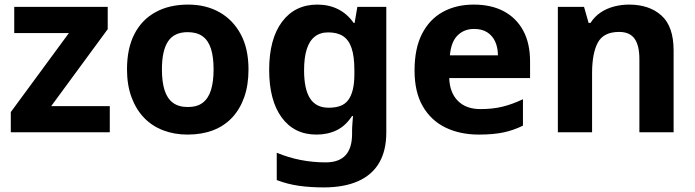

<svg xmlns="http://www.w3.org/2000/svg" viewBox="-20 -576 3028 836"><path d="M458 0H27V-88L280 -432H42V-546H449V-449L203 -114H458Z M1062 -274Q1062 -205.6 1043.5 -153.1Q1024.9 -100.5 990.5 -63.7Q956 -27 907 -8.5Q858 10 796.4 10Q739.2 10 690.6 -8.5Q642 -27 607 -63.5Q572 -100 552.5 -153Q533 -206 533 -274.2Q533 -364.7 565 -427.3Q597.1 -489.9 656.9 -522.9Q716.7 -556 799 -556Q876.4 -556 935.2 -523Q994 -490 1028 -427.3Q1062 -364.7 1062 -274ZM685 -273.8Q685 -220 696.5 -183.5Q708 -147 733 -128.5Q758 -110 798 -110Q838 -110 862.5 -128.5Q887 -147 898.5 -183.5Q910 -220 910 -273.6Q910 -328 898.5 -364Q887 -400 862 -418Q837.1 -436 797.3 -436Q738 -436 711.5 -395.5Q685 -355 685 -273.8Z M1362 -556Q1412 -556 1452 -536Q1492 -516 1520 -476H1524L1536 -546H1662V1Q1662 79 1631.5 132Q1601 185 1540 212.5Q1479 240 1389 240Q1331 240 1281.5 233Q1232 226 1185 208V89Q1235 110 1288.5 120.5Q1342 131 1398 131Q1456 131 1484.5 100Q1513 69 1513 7V-4Q1513 -21 1514.5 -39Q1516 -57 1517 -71H1513Q1485 -28 1446 -9Q1407 10 1358 10Q1261 10 1206.5 -64.5Q1152 -139 1152 -272Q1152 -406 1208 -481Q1264 -556 1362 -556ZM1409 -435Q1374 -435 1350.5 -416.5Q1327 -398 1315.5 -361.5Q1304 -325 1304 -270Q1304 -188 1330 -147.5Q1356 -107 1411 -107Q1440 -107 1461 -114.5Q1482 -122 1495.5 -139.5Q1509 -157 1516 -185Q1523 -213 1523 -253V-271Q1523 -330 1511 -366Q1499 -402 1474 -418.5Q1449 -435 1409 -435Z M2043 -556Q2119 -556 2173.5 -527Q2228 -498 2258 -443Q2288 -388 2288 -308V-236H1936Q1938 -173 1973.5 -137Q2009 -101 2072 -101Q2125 -101 2168 -111.5Q2211 -122 2257 -144V-29Q2217 -9 2172.5 0.5Q2128 10 2065 10Q1983 10 1920 -20.5Q1857 -51 1821 -113Q1785 -175 1785 -269Q1785 -365 1817.5 -428.5Q1850 -492 1908 -524Q1966 -556 2043 -556ZM2044 -450Q2001 -450 1972.5 -422Q1944 -394 1939 -335H2148Q2148 -368 2136.5 -394Q2125 -420 2102 -435Q2079 -450 2044 -450Z M2719 -556Q2807 -556 2860 -508.5Q2913 -461 2913 -356V0H2764V-319Q2764 -378 2743 -407.5Q2722 -437 2676 -437Q2608 -437 2583 -390.5Q2558 -344 2558 -257V0H2409V-546H2523L2543 -476H2551Q2569 -504 2595 -521.5Q2621 -539 2653 -547.5Q2685 -556 2719 -556Z"/></svg>

Font: Noto Sans Myanmar
Style: Regular
Weight: 400
Designer: Monotype Design Team
Foundry: Monotype Imaging Inc.
Version: Version 2.107